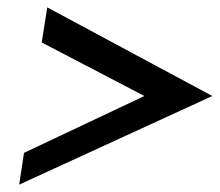

<svg xmlns="http://www.w3.org/2000/svg" viewBox="-20 -542 595 520"><path d="M32 -42 555 -282 108 -522 93 -427 371 -282 45 -128Z"/></svg>

Font: Charger Pro
Style: ExBdExtObl
Weight: 400
Designer: Jasper
Foundry: Cannot Into Space Fonts
Version: Version 1.09